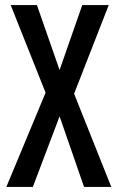

<svg xmlns="http://www.w3.org/2000/svg" viewBox="-20 -734 462 754"><path d="M417 0 271 -366 407 -714H303L214 -459L125 -714H22L159 -370L5 0H109L214 -277L310 0Z"/></svg>

Font: Noto Sans Myanmar UI ExtraCondensed Medium
Style: Regular
Weight: 500
Width: 2
Designer: Monotype Design Team
Foundry: Monotype Imaging Inc.
Version: Version 2.103